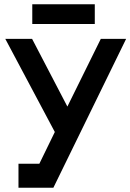

<svg xmlns="http://www.w3.org/2000/svg" viewBox="-20 -883 613 903"><path d="M66.9 0V-112.8H165L237.8 -262.2L4.9 -700.2H130.9L296.9 -381.8L454.1 -700.2H573.2L231 0ZM131.8 -770V-862.8H425.8V-770Z"/></svg>

Font: Cakra Normal
Style: Regular
Weight: 400
Designer: Lucia Kollert, Vojtech Kollert
Foundry: OoM Type
Version: Version 1.000;Glyphs 3.1.1 (3148)